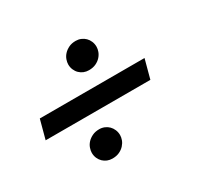

<svg xmlns="http://www.w3.org/2000/svg" viewBox="-104 -713 756 721"><g transform="rotate(-30 274.5 -353.0)"><path d="M11.7 -312 33.7 -394H487.8L465.8 -312ZM195.3 -127Q183.6 -127 173.3 -131.1Q163.1 -135.3 155.3 -142.8Q147.5 -150.4 142.8 -161.1Q138.2 -171.9 138.2 -184.6Q138.2 -193.8 142.1 -205.1Q146 -216.3 154.5 -225.6Q163.1 -234.9 176 -241.2Q189 -247.6 206.5 -247.6Q218.3 -247.6 228.8 -243.2Q239.3 -238.8 246.8 -231.2Q254.4 -223.6 259 -212.9Q263.7 -202.1 263.7 -189.5Q263.7 -179.7 259.8 -168.9Q255.9 -158.2 247.3 -148.7Q238.8 -139.2 225.8 -133.1Q212.9 -127 195.3 -127ZM284.7 -458.5Q272.9 -458.5 262.7 -462.6Q252.4 -466.8 244.6 -474.4Q236.8 -481.9 232.2 -492.7Q227.5 -503.4 227.5 -516.1Q227.5 -525.4 231.4 -536.6Q235.4 -547.9 243.9 -557.1Q252.4 -566.4 265.4 -572.8Q278.3 -579.1 295.9 -579.1Q307.6 -579.1 318.1 -574.7Q328.6 -570.3 336.2 -562.7Q343.8 -555.2 348.4 -544.4Q353 -533.7 353 -521Q353 -511.2 349.1 -500.5Q345.2 -489.7 336.7 -480.2Q328.1 -470.7 315.2 -464.6Q302.2 -458.5 284.7 -458.5Z"/></g></svg>

Font: Arian Grqi
Style: Italic
Weight: 400
Italic angle: -15°
Designer: Ruben Hakobyan (Tarumian)
Foundry: Ruben Hakobyan (Tarumian)
Version: Version 1.002